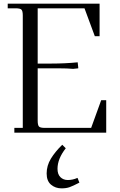

<svg xmlns="http://www.w3.org/2000/svg" viewBox="-20 -722 653 1045"><path d="M22 -676.8V-702.1H522V-524.9H496.1L439.9 -676.8H185.1V-376H259.8Q333 -376 402.8 -382.8L405.8 -355V-350.1L377.9 -347.2Q348.1 -350.1 300.8 -350.1H185.1V-65.9Q185.1 -41 192.1 -33.4Q199.2 -25.9 224.1 -25.9H476.1L530.8 -176.8H558.1V0H58.1V-25.9H104V-637.2Q104 -662.1 96.9 -669.4Q89.8 -676.8 64.9 -676.8ZM233.9 222.2Q233.9 179.7 256.8 141.8Q279.8 104 318.8 65.9L337.9 85Q293 142.1 293 196.8Q293 226.6 308.8 242.2Q324.7 257.8 349.1 257.8Q376 257.8 401.9 246.1L412.1 272Q376.5 290.5 358.2 296.9Q339.8 303.2 314.9 303.2Q281.7 303.2 257.8 283.2Q233.9 263.2 233.9 222.2Z"/></svg>

Font: Dihjauti S
Style: Regular
Weight: 400
Designer: T. Christopher White
Version: Version 3.0.0